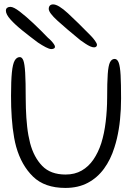

<svg xmlns="http://www.w3.org/2000/svg" viewBox="-20 -860 636 896"><path d="M285 17Q188.5 17 134.2 -35.8Q80 -88.5 55.5 -175Q50 -195 46 -217.2Q42 -239.5 39.2 -262.8Q36.5 -286 34.8 -310.8Q33 -335.5 32.2 -361Q31.5 -386.5 31.5 -413Q31.5 -483 35.5 -522.5Q39.5 -562 48.8 -577.8Q58 -593.5 72.5 -593.5Q83 -593.5 89 -577.8Q95 -562 97.5 -520.5Q100 -479 100 -401Q100 -378 100.8 -355.2Q101.5 -332.5 103 -310.8Q104.5 -289 106.8 -268.5Q109 -248 112.5 -228.8Q116 -209.5 120.5 -192Q138 -126 177 -85.8Q216 -45.5 286 -45.5Q329 -45.5 361.2 -64Q393.5 -82.5 416 -115.5Q438.5 -148.5 452.5 -191.5Q459.5 -214 464.8 -239.2Q470 -264.5 473.2 -291.5Q476.5 -318.5 478.2 -346.8Q480 -375 480 -403.5Q480 -475 482.8 -514.2Q485.5 -553.5 493.2 -569.2Q501 -585 515 -585Q527.5 -585 534 -567.5Q540.5 -550 542.8 -509.5Q545 -469 545 -400Q545 -375 543.8 -350.5Q542.5 -326 540.2 -302.8Q538 -279.5 534.2 -257Q530.5 -234.5 525.5 -213.2Q520.5 -192 514 -172Q496.5 -115.5 465.5 -73Q434.5 -30.5 389.8 -6.8Q345 17 285 17ZM219.5 -631Q210 -631 193.2 -639.8Q176.5 -648.5 157 -661.5Q120 -689 85.5 -716.8Q51 -744.5 29.2 -768.8Q7.5 -793 7.5 -810Q7.5 -819 13.2 -823.5Q19 -828 28.5 -828Q43.5 -828 72.2 -806Q101 -784 136 -751Q171 -718 204 -683.5Q211 -678 218.5 -670Q226 -662 231.2 -654.5Q236.5 -647 236.5 -642Q236.5 -636 231.2 -633.5Q226 -631 219.5 -631ZM419 -639Q411.5 -639 401.2 -643.5Q391 -648 379.2 -655.8Q367.5 -663.5 355 -672.5Q289.5 -726 248.5 -763.2Q207.5 -800.5 207.5 -818.5Q207.5 -828.5 212.8 -834Q218 -839.5 228 -839.5Q252 -839.5 297.2 -797.8Q342.5 -756 404.5 -692.5Q414 -683 423.2 -670.2Q432.5 -657.5 432.5 -650.5Q432.5 -645.5 428.8 -642.2Q425 -639 419 -639Z"/></svg>

Font: Gluten Thin ExtraLight
Style: Regular
Weight: 250
Version: Version 1.300